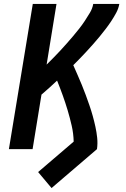

<svg xmlns="http://www.w3.org/2000/svg" viewBox="-20 -755 640 972"><path d="M241 197 173 116 353 -38Q352 -79 343 -118.5Q334 -158 322.5 -196.5Q311 -235 297.5 -272.5Q284 -310 269 -347Q250 -329 230 -311Q210 -293 190 -276L145 0H25L146 -735H266L216 -428Q233 -445 250.5 -462.5Q268 -480 284.5 -498Q301 -516 317.5 -534.5Q334 -553 350 -572Q366 -591 381 -610Q396 -629 409.5 -649.5Q423 -670 435.5 -691Q448 -712 452 -735H584Q580 -712 568.5 -690.5Q557 -669 543.5 -648.5Q530 -628 515 -608.5Q500 -589 484.5 -570Q469 -551 452.5 -532.5Q436 -514 419.5 -496Q403 -478 386 -460.5Q369 -443 351 -425Q362 -400 373 -375Q384 -350 394.5 -324.5Q405 -299 414.5 -273Q424 -247 433 -221Q442 -195 449.5 -168Q457 -141 463 -113.5Q469 -86 472 -57.5Q475 -29 471 0Z"/></svg>

Font: Zed Sans Extended
Style: Bold Italic
Weight: 700
Width: 7
Italic angle: -9°
Designer: Belleve Invis
Foundry: Belleve Invis
Version: Version 1.0.0; ttfautohint (v1.8.4)